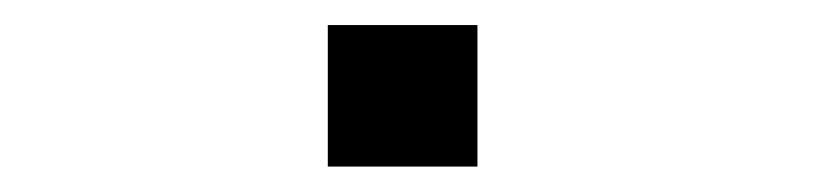

<svg xmlns="http://www.w3.org/2000/svg" viewBox="-20 -403 640 151"><path d="M237.8 -272V-383.3H355.5V-272Z"/></svg>

Font: Oxygen Mono
Style: Regular
Weight: 400
Designer: Vernon Adams
Foundry: Vernon Adams
Version: Version 0.201; ttfautohint (v0.8) -r 50 -G 200 -x